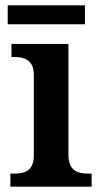

<svg xmlns="http://www.w3.org/2000/svg" viewBox="-20 -701 380 721"><path d="M9 -610H299V-681H9ZM19 0H324V-49H312C270 -49 237 -61 237 -120V-536H23V-487H32C73 -487 107 -475 107 -420V-118C107 -60 74 -49 32 -49H19Z"/></svg>

Font: Noto Serif Georgian SemiBold
Style: Regular
Weight: 600
Designer: Monotype Design Team, Akaki Razmadze
Foundry: Google LLC
Version: Version 2.003